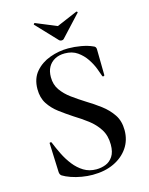

<svg xmlns="http://www.w3.org/2000/svg" viewBox="-121 -880 750 968"><g transform="rotate(-15 253.5 -396.0)"><path d="M164 -518Q164 -479 184 -450.5Q204 -422 235.5 -399Q267 -376 302 -354Q340 -331 374.5 -305Q409 -279 431.5 -245.5Q454 -212 454 -164Q454 -112 427 -72.5Q400 -33 352.5 -10.5Q305 12 241 12Q214 12 184.5 7Q155 2 129.5 -7Q104 -16 88 -26Q84 -29 81.5 -33Q79 -37 78 -45L72 -196Q71 -201 76.5 -201.5Q82 -202 83 -198Q95 -168 111.5 -134.5Q128 -101 150 -73Q172 -45 200.5 -27.5Q229 -10 266 -10Q292 -10 315 -19Q338 -28 353 -50.5Q368 -73 368 -112Q368 -159 346.5 -192.5Q325 -226 292 -251Q259 -276 223 -298Q188 -321 156 -345Q124 -369 103.5 -400.5Q83 -432 83 -477Q83 -532 113 -567Q143 -602 189.5 -619Q236 -636 285 -636Q318 -636 352 -630Q386 -624 410 -613Q419 -610 422 -605Q425 -600 425 -594L427 -459Q427 -455 422.5 -454Q418 -453 416 -456Q411 -471 401 -497.5Q391 -524 373 -551Q355 -578 328 -597Q301 -616 262 -616Q232 -616 210 -604Q188 -592 176 -570.5Q164 -549 164 -518ZM253 -687 150 -796Q149 -798 152 -801Q155 -804 156 -803L265 -758L373 -804Q375 -805 378 -802Q381 -799 378 -797L276 -687Q272 -683 265 -683Q258 -683 253 -687Z"/></g></svg>

Font: Cormorant Garamond Light SemiBold
Style: Regular
Weight: 600
Version: Version 4.001